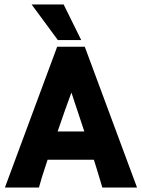

<svg xmlns="http://www.w3.org/2000/svg" viewBox="-20 -843 637 863"><path d="M122 -823H266L345 -663H240ZM237 -633H361L596 0H440Q417 -78 402 -125H194Q165 -39 155 0H2ZM301 -427Q272 -349 239 -252H359Q338 -316 301 -427Z"/></svg>

Font: Tajawal Black
Style: Regular
Weight: 900
Designer: Boutros Fonts
Foundry: Created by Boutros International 2017
Version: Version 1.700